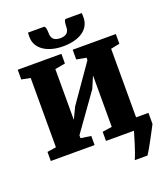

<svg xmlns="http://www.w3.org/2000/svg" viewBox="-204 -1119 1268 1470"><g transform="rotate(-20 429.5 -384.5)"><path d="M419.9 -792.5Q373 -792.5 332.8 -803Q292.5 -813.5 262.9 -833.5Q233.4 -853.5 216.8 -882.3Q200.2 -911.1 200.2 -947.8Q200.2 -949.7 200.2 -954.8Q200.2 -960 200.4 -965.6Q200.7 -971.2 200.9 -976.3Q201.2 -981.4 201.2 -983.4H331.1Q336.9 -983.4 340.3 -976.8Q343.8 -970.2 345.5 -960.9Q347.2 -951.7 347.9 -941.7Q348.6 -931.6 348.6 -924.3Q348.6 -858.4 420.4 -858.4Q492.2 -858.4 492.2 -924.3Q492.2 -931.6 492.9 -941.7Q493.7 -951.7 495.4 -960.9Q497.1 -970.2 500.5 -976.8Q503.9 -983.4 509.8 -983.4H639.6Q639.6 -981.4 639.9 -976.3Q640.1 -971.2 640.4 -965.6Q640.6 -960 640.6 -954.8Q640.6 -949.7 640.6 -947.8Q640.6 -911.1 624.8 -882.1Q608.9 -853 580.1 -833.3Q551.3 -813.5 510.5 -803Q469.7 -792.5 419.9 -792.5ZM29.3 -74.2 102.1 -85.4V-649.9L30.3 -664.1V-743.2H386.2V-664.6L302.7 -649.4V-235.8L347.7 -329.6L557.1 -629.9V-649.4L478 -664.1V-743.2H829.6V-664.1L757.3 -649.4V-90.8H857.9V0Q850.6 13.7 840.6 33Q830.6 52.2 819.1 73.2Q807.6 94.2 796.1 116Q784.7 137.7 773.7 157Q762.7 176.3 753.7 191.2Q744.6 206.1 738.8 213.9H635.7Q647 188 658 156.5Q668.9 125 678.5 94.5Q688 64 695.3 38.6Q702.6 13.2 707 0H479V-74.2L557.1 -85.9V-504.9L515.6 -408.2L302.7 -109.9V-86.4L386.2 -74.2V0H29.3Z"/></g></svg>

Font: Merriweather UltraBold
Style: Regular
Weight: 900
Designer: Eben Sorkin ( sorkintype@gmail.com )
Foundry: Eben Sorkin
Version: Version 1.570; ttfautohint (v1.3) -l 8 -r 32 -G 0 -x 0 -H 60